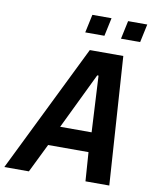

<svg xmlns="http://www.w3.org/2000/svg" viewBox="-130 -945 817 1016"><g transform="rotate(10 278.0 -437.0)"><path d="M-36 0 302 -688H482L528 0H400L389 -155H172L96 0ZM218 -261H387L371 -563H364ZM454 -776 475 -874H578L557 -776ZM262 -776 283 -874H386L365 -776Z"/></g></svg>

Font: Saira SemiCondensed SemiBold
Style: Italic
Weight: 600
Width: 4
Italic angle: -12°
Designer: Hector Gatti with collaboration of the Omnibus-Type team
Foundry: Omnibus-Type
Version: Version 1.101